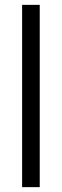

<svg xmlns="http://www.w3.org/2000/svg" viewBox="-20 -770 254 790"><path d="M71 0V-750H143.5V0Z"/></svg>

Font: Mohave
Style: Regular
Weight: 400
Designer: Gumpita Rahayu
Foundry: Tokotype
Version: Version 2.003; ttfautohint (v1.8.3)